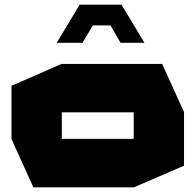

<svg xmlns="http://www.w3.org/2000/svg" viewBox="-20 -797 832 817"><path d="M122 0 29 -205V-432L242 -525H670L763 -320V-92L550 0ZM266 -689 319 -777H497L550 -689L594 -616V-615H493L450 -689H375L331 -615H222V-616ZM243 -319V-206H549V-319Z"/></svg>

Font: Foldit Thin ExtraBold
Style: Regular
Weight: 800
Version: Version 1.003